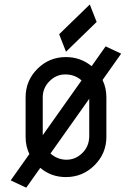

<svg xmlns="http://www.w3.org/2000/svg" viewBox="-20 -807 602 875"><path d="M249.5 -650.9 389.2 -786.6 420.4 -707 280.8 -571.3ZM96.7 -363.3Q96.7 -439.5 150.4 -493.2Q204.1 -546.9 280.3 -546.9Q347.2 -546.9 397.5 -505.4L461.4 -595.7L532.2 -562.5L447.3 -442.4Q464.8 -406.7 464.8 -363.3V-183.6Q464.8 -107.4 410.6 -53.7Q356.4 0 280.3 0Q212.9 0 163.6 -42L99.6 48.3L28.8 15.1L113.8 -105Q96.7 -140.6 96.7 -183.6ZM174.8 -190.9 351.6 -440.4Q321.3 -467.8 277.3 -467.8Q236.3 -467.8 205.6 -437Q175.3 -406.7 174.8 -364.7V-361.8ZM386.7 -356.9 210 -107.4Q242.2 -79.1 283.2 -79.1Q324.2 -79.1 355.5 -109.9Q385.7 -139.6 386.7 -185.1Z"/></svg>

Font: NovaMono
Style: Regular
Weight: 400
Monospace: yes
Version: Version 1.2